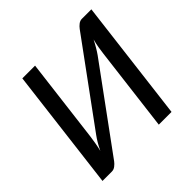

<svg xmlns="http://www.w3.org/2000/svg" viewBox="-178 -892 1066 1066"><g transform="rotate(-45 355.0 -359.0)"><path d="M554.5 -686.5Q563 -698 575.5 -707.8Q588 -717.5 602.5 -717.5H677L589 0H489L550 -495Q552.5 -516.5 556.5 -540.2Q560.5 -564 567.5 -590.5Q556 -567.5 544.2 -547.8Q532.5 -528 521.5 -512.5L169.5 -31Q161 -19.5 148.2 -9.8Q135.5 0 120.5 0H47L135 -717.5H235L174 -223Q171 -201 167 -177Q163 -153 156.5 -126.5Q167.5 -149.5 179.2 -169.5Q191 -189.5 202.5 -205Z"/></g></svg>

Font: Lato Medium
Style: Italic
Weight: 500
Italic angle: -7°
Designer: Lukasz Dziedzic
Foundry: tyPoland Lukasz Dziedzic
Version: Version 2.006; 2014-01-15